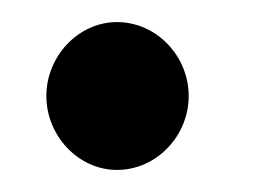

<svg xmlns="http://www.w3.org/2000/svg" viewBox="-20 -389 231 174"><path d="M22 -302C22 -266 51 -235 86 -235C122 -235 151 -266 151 -302C151 -338 122 -369 86 -369C51 -369 22 -338 22 -302Z"/></svg>

Font: Ampere
Style: SCUltCnd
Weight: 400
Version: Version 1